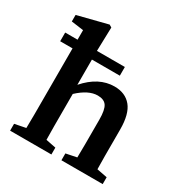

<svg xmlns="http://www.w3.org/2000/svg" viewBox="-170 -864 949 995"><g transform="rotate(30 304.5 -367.0)"><path d="M29 0V-41L95 -54Q96 -91 96 -134.5Q96 -178 96 -210V-531H22V-583H96V-640L23 -650V-689L201 -734L216 -725L212 -583H379V-531H212V-380Q290 -469 384 -469Q449 -469 484.5 -426Q520 -383 520 -290V-210Q520 -176 520 -133.5Q520 -91 521 -53L583 -41V0H336V-41L400 -54Q401 -91 401 -133.5Q401 -176 401 -210V-280Q401 -339 385.5 -362Q370 -385 332 -385Q277 -385 215 -327V-210Q215 -177 215 -134Q215 -91 216 -53L276 -41V0Z"/></g></svg>

Font: Source Serif 4 Semibold
Style: Regular
Weight: 600
Designer: Frank Grießhammer
Foundry: Adobe
Version: Version 4.005;hotconv 1.1.0;makeotfexe 2.6.0